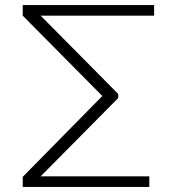

<svg xmlns="http://www.w3.org/2000/svg" viewBox="-20 -740 700 760"><path d="M70 0H571V-42H141L448 -352V-368L141 -678H590V-720H70V-678L385 -360L70 -40Z"/></svg>

Font: Hauora ExtraLight
Style: Regular
Weight: 200
Designer: Mikhail Sharanda
Foundry: WCYS & Co.
Version: Version 1.010